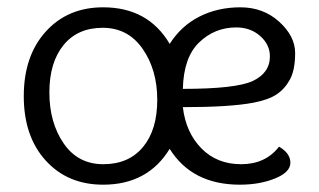

<svg xmlns="http://www.w3.org/2000/svg" viewBox="-20 -495 872 525"><path d="M626 -420Q567 -420 524.5 -379Q482 -338 480 -252Q623 -252 670 -273Q718 -295 718 -341Q718 -373 691.5 -396.5Q665 -420 626 -420ZM262.5 -46Q332 -46 371 -93Q410 -140 410 -222Q410 -304 370 -361.5Q330 -419 261 -419Q192 -419 153.5 -371.5Q115 -324 115 -242Q115 -160 154 -103Q193 -46 262.5 -46ZM262 10Q165 10 105 -56Q45 -122 45 -232Q45 -342 105 -408.5Q165 -475 262 -475Q385 -475 444 -375Q475 -424 525 -449.5Q575 -475 637.5 -475Q700 -475 743.5 -435.5Q787 -396 787 -350Q787 -304 773 -278Q759 -252 736.5 -237Q714 -222 672 -214Q608 -202 480 -202Q488 -133 530.5 -89.5Q573 -46 639.5 -46Q706 -46 743 -94Q774 -76 774 -50Q774 -24 732 -7Q690 10 636 10Q505 10 444 -88Q384 10 262 10Z"/></svg>

Font: Overlock
Style: Regular
Weight: 400
Designer: Dario Muhafara
Foundry: Dario Manuel Muhafara
Version: Version 1.002